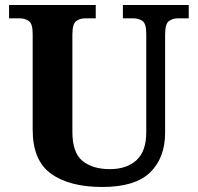

<svg xmlns="http://www.w3.org/2000/svg" viewBox="-20 -734 787 764"><path d="M387 10Q257 10 183.5 -42.5Q110 -95 110 -218V-600Q110 -640 94.5 -650.5Q79 -661 59 -661H16V-714H361V-661H319Q298 -661 283 -650Q268 -639 268 -596V-210Q268 -126 308.5 -93.5Q349 -61 417 -61Q484 -61 523 -96.5Q562 -132 562 -208V-600Q562 -640 547 -650.5Q532 -661 511 -661H469V-714H731V-661H688Q667 -661 652 -650Q637 -639 637 -596V-206Q637 -106 577.5 -48Q518 10 387 10Z"/></svg>

Font: Noto Serif Tibetan
Style: Bold
Weight: 700
Designer: Monotype Design Team
Foundry: Monotype Imaging Inc.
Version: Version 2.103; ttfautohint (v1.8.4.7-5d5b)